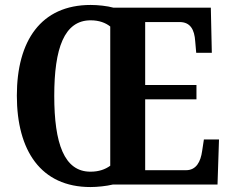

<svg xmlns="http://www.w3.org/2000/svg" viewBox="-20 -745 932 775"><path d="M345 10C373 10 410 6 435 0H858L864 -182H803L796 -136C790 -92 772 -58 731 -58H566V-344H773V-402H566V-656H705C748 -656 765 -626 768 -578L772 -532H835L831 -714H438C413 -721 375 -725 346 -725C145 -725 48 -580 48 -359C48 -137 145 10 345 10ZM345 -52C239 -52 199 -166 199 -358C199 -550 239 -663 346 -663C380 -663 406 -653 425 -638V-76C404 -61 379 -52 345 -52Z"/></svg>

Font: Noto Serif Thai Condensed
Style: Bold
Weight: 700
Width: 3
Designer: Monotype Design Team
Foundry: Monotype Imaging Inc.
Version: Version 2.002